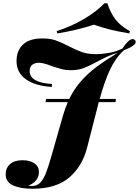

<svg xmlns="http://www.w3.org/2000/svg" viewBox="-20 -976 857 1184"><path d="M817 -718Q817 -694 744 -666Q693 -620 658.5 -546.5Q624 -473 595 -366H695L692 -346H589L579 -307L517 -65Q488 49 407 118.5Q326 188 180 188Q105 188 60 167Q15 146 15 99Q15 60 42 36Q69 12 119 12Q163 12 191.5 31Q220 50 220 85Q220 142 155 169Q165 171 178 171Q207 171 227 151.5Q247 132 262.5 93Q278 54 299 -20L368 -262Q380 -304 398 -346H261L264 -366H407Q438 -429 481 -477Q524 -525 575.5 -563.5Q627 -602 705 -650Q669 -640 640 -626.5Q611 -613 576 -594Q528 -568 494.5 -555.5Q461 -543 414 -543Q386 -543 361.5 -549.5Q337 -556 298 -569Q247 -589 220 -589Q195 -589 179 -576.5Q163 -564 163 -538Q163 -466 301 -458L299 -440Q198 -446 140 -487Q82 -528 82 -599Q82 -664 122 -701.5Q162 -739 241 -739Q288 -739 322 -727.5Q356 -716 404 -691Q451 -667 486.5 -654.5Q522 -642 571 -642Q610 -642 655.5 -650.5Q701 -659 735 -677Q773 -735 798 -735Q806 -735 811 -730Q817 -724 817 -718ZM334 -770 329 -784Q418 -812 497 -858.5Q576 -905 624 -956H642Q662 -895 693 -855Q724 -815 781 -784L777 -770Q705 -782 655.5 -794.5Q606 -807 559 -824Q462 -791 334 -770Z"/></svg>

Font: Playfair Display SC Black
Style: Italic
Weight: 900
Italic angle: -14°
Designer: Claus Eggers Sørensen
Foundry: Claus Eggers Sørensen
Version: Version 1.200; ttfautohint (v1.6)